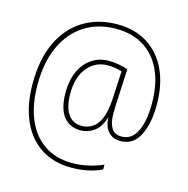

<svg xmlns="http://www.w3.org/2000/svg" viewBox="-116 -821 1008 1030"><g transform="rotate(15 388.5 -306.5)"><path d="M726 -347Q726 -241 691.5 -175Q657 -109 587 -109Q544 -109 519 -137Q494 -165 493 -215H492Q474 -157 439.5 -133Q405 -109 365 -109Q304 -109 270 -153.5Q236 -198 236 -285Q236 -353 259 -403Q282 -453 323 -481Q364 -509 418 -509Q448 -509 475 -503.5Q502 -498 524 -491L516 -331Q515 -314 514 -289.5Q513 -265 513 -243Q513 -192 530 -163Q547 -134 587 -134Q642 -134 670.5 -190.5Q699 -247 699 -347Q699 -451 665.5 -526.5Q632 -602 567.5 -643.5Q503 -685 411 -685Q312 -685 237.5 -638Q163 -591 121.5 -502Q80 -413 80 -287Q80 -176 114 -95.5Q148 -15 212.5 28.5Q277 72 369 72Q412 72 456.5 62Q501 52 538 35V62Q503 79 460 88Q417 97 369 97Q269 97 198 49.5Q127 2 90 -84Q53 -170 53 -287Q53 -422 98 -516.5Q143 -611 224 -660.5Q305 -710 411 -710Q509 -710 579.5 -665.5Q650 -621 688 -539.5Q726 -458 726 -347ZM262 -285Q262 -214 288 -174Q314 -134 365 -134Q420 -134 452 -178Q484 -222 489 -319L497 -472Q480 -477 460.5 -480.5Q441 -484 418 -484Q350 -484 306 -431.5Q262 -379 262 -285Z"/></g></svg>

Font: Noto Sans Khmer UI SemiCondensed Thin
Style: Regular
Weight: 100
Width: 4
Designer: Danh Hong and the Monotype Design Team
Foundry: Monotype Imaging Inc.
Version: Version 2.002; ttfautohint (v1.8.4.7-5d5b)